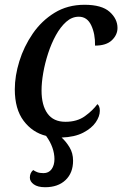

<svg xmlns="http://www.w3.org/2000/svg" viewBox="-20 -566 512 804"><path d="M169 218Q138 218 121.5 206Q105 194 105 178Q105 158 119 146Q126 151 136 155Q146 159 162 159Q184 159 196 142.5Q208 126 208 100Q208 77 199.5 52.5Q191 28 173 3Q116 -11 79 -60Q42 -109 42 -192Q42 -248 61 -309.5Q80 -371 117 -425Q154 -479 208.5 -512.5Q263 -546 334 -546Q406 -546 439 -516.5Q472 -487 472 -449Q472 -420 448.5 -397.5Q425 -375 378 -375Q379 -424 362 -460Q345 -496 310 -496Q281 -496 257 -474.5Q233 -453 214 -418.5Q195 -384 181.5 -342.5Q168 -301 161 -260.5Q154 -220 154 -187Q154 -125 179 -90.5Q204 -56 254 -56Q303 -56 335.5 -79.5Q368 -103 388 -130Q398 -122 398 -102Q398 -79 381 -54Q364 -29 328.5 -10.5Q293 8 238 10Q256 26 271 50.5Q286 75 286 107Q286 158 254.5 188Q223 218 169 218Z"/></svg>

Font: Noto Serif SemiCondensed Medium
Style: Italic
Weight: 500
Width: 4
Italic angle: -12°
Designer: Monotype Design Team
Foundry: Monotype Imaging Inc.
Version: Version 2.013